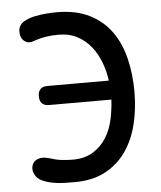

<svg xmlns="http://www.w3.org/2000/svg" viewBox="-53 -786 706 843"><g transform="rotate(-5 300.0 -365.0)"><path d="M538 -362Q538 -289 522 -222Q506 -155 471 -103.5Q436 -52 379.5 -21Q323 10 243 10Q224 10 197.5 9.5Q171 9 145 4Q119 -1 98 -11Q77 -21 69 -39Q65 -46 63.5 -52Q62 -58 62 -64Q62 -78 69 -89Q76 -100 89 -105Q94 -107 99.5 -108Q105 -109 110 -109Q118 -109 125.5 -107.5Q133 -106 141 -104Q154 -100 165.5 -97Q177 -94 189.5 -92.5Q202 -91 214.5 -90Q227 -89 242 -89Q296 -89 332.5 -112Q369 -135 391 -170.5Q413 -206 422.5 -250Q432 -294 434 -337H160Q139 -337 128.5 -347.5Q118 -358 118 -379Q118 -400 128.5 -410.5Q139 -421 160 -421H430Q425 -462 410 -501.5Q395 -541 370.5 -572Q346 -603 310.5 -622Q275 -641 227 -641Q200 -641 173 -637Q146 -633 121 -624Q116 -622 110 -620.5Q104 -619 98 -619Q94 -619 90.5 -619.5Q87 -620 82 -623Q70 -629 64 -640.5Q58 -652 58 -666V-674Q58 -678 59 -682Q64 -702 84 -713.5Q104 -725 130 -730.5Q156 -736 183 -738Q210 -740 228 -740Q313 -740 372.5 -710Q432 -680 468.5 -628.5Q505 -577 521.5 -508.5Q538 -440 538 -362Z"/></g></svg>

Font: Maple Mono NL Medium
Style: Regular
Weight: 500
Monospace: yes
Designer: subframe7536
Version: Version 7.000